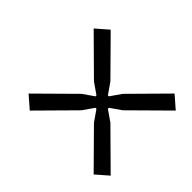

<svg xmlns="http://www.w3.org/2000/svg" viewBox="-123 -831 913 913"><g transform="rotate(45 333.5 -375.0)"><path d="M472 -333.3 651 -156.2 589.8 -102.9 416.7 -278 378.3 -333.3H371.7L333.3 -278L160.2 -102.9L99 -156.2L278 -333.3L333.3 -371.7V-378.3L278 -416.7L99 -593.8L160.2 -647.1L333.3 -472L371.7 -416.7H378.3L416.7 -472L589.8 -647.1L651 -593.8L472 -416.7L416.7 -378.3V-371.7Z"/></g></svg>

Font: Monoid
Style: Regular
Weight: 400
Width: 4
Monospace: yes
Designer: Andreas Larsen (@larsenwork)
Version: Version 0.61